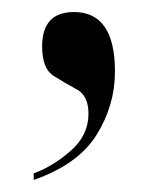

<svg xmlns="http://www.w3.org/2000/svg" viewBox="-20 -143 267 319"><path d="M36 156Q110 130 140.5 81Q171 32 171 -24Q171 -123 103 -123Q50 -123 50 -66Q50 -29 69 -17Q88 -5 107.5 5.5Q127 16 127 46Q127 82 97 108Q67 134 36 145Z"/></svg>

Font: Noto Serif Display Condensed Semi
Style: Regular
Weight: 600
Width: 3
Designer: Monotype Design Team
Foundry: Monotype Imaging Inc.
Version: Version 1.900